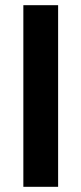

<svg xmlns="http://www.w3.org/2000/svg" viewBox="-20 -720 314 740"><path d="M70 0V-700H204V0Z"/></svg>

Font: Rosa Sans SemiBold
Style: Regular
Weight: 600
Designer: Pentagram / MCKL
Foundry: Pentagram / MCKL
Version: Version 1.005;September 16, 2019;FontCreator 11.5.0.2425 64-